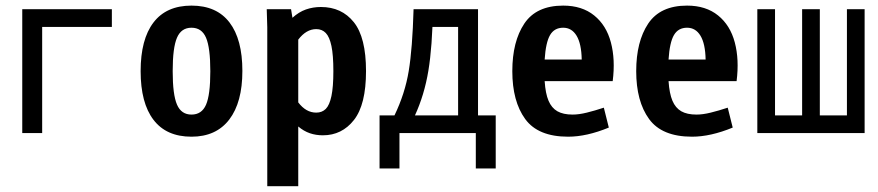

<svg xmlns="http://www.w3.org/2000/svg" viewBox="-20 -470 3102 678"><path d="M128.9 -375V0H58.6V-437.5H375V-375Z M656.2 12.7Q567.4 12.7 522 -46.9Q476.6 -106.4 476.6 -218.8Q476.6 -331.1 522 -390.6Q567.4 -450.2 656.2 -450.2Q745.1 -450.2 790.5 -390.6Q835.9 -331.1 835.9 -219.7Q835.9 -108.4 789.6 -47.9Q743.2 12.7 656.2 12.7ZM656.2 -65.4Q692.4 -65.4 707.5 -100.1Q722.7 -134.8 722.7 -218.3Q722.7 -301.8 707.5 -336.9Q692.4 -372.1 656.2 -372.1Q620.1 -372.1 605 -336.9Q589.8 -301.8 589.8 -218.8Q589.8 -135.7 605 -100.6Q620.1 -65.4 656.2 -65.4Z M923.8 -374 921.9 -437.5H1007.8L1012.7 -407.2Q1035.2 -427.7 1060.1 -436.5Q1085 -445.3 1113.3 -445.3Q1186.5 -445.3 1229.5 -391.6Q1272.5 -337.9 1272.5 -218.8Q1272.5 -100.6 1230 -46.4Q1187.5 7.8 1120.1 7.8Q1095.7 7.8 1074.2 0.5Q1052.7 -6.8 1033.2 -23.4V187.5H923.8ZM1096.7 -72.3Q1117.2 -72.3 1130.4 -85.4Q1143.6 -98.6 1150.4 -130.9Q1157.2 -163.1 1157.2 -218.8Q1157.2 -275.4 1150.4 -307.6Q1143.6 -339.8 1130.4 -353.5Q1117.2 -367.2 1096.7 -367.2Q1061.5 -367.2 1033.2 -330.1V-108.4Q1060.5 -72.3 1096.7 -72.3Z M1508.8 -437.5Q1506.8 -305.7 1492.7 -220.2Q1478.5 -134.8 1445.3 -62.5H1597.7V-375H1468.8ZM1668 -62.5H1730.5V125H1660.2V0H1390.6V125H1320.3V-62.5H1373Q1410.2 -139.6 1423.3 -219.2Q1436.5 -298.8 1440.4 -437.5H1668Z M1986.3 12.7Q1879.9 12.7 1834.5 -49.8Q1789.1 -112.3 1789.1 -218.8Q1789.1 -323.2 1831.5 -386.7Q1874 -450.2 1968.8 -450.2Q2035.2 -450.2 2078.1 -415.5Q2121.1 -380.9 2137.2 -320.3Q2153.3 -259.8 2143.6 -183.6H1903.3Q1906.2 -139.6 1917 -114.3Q1927.7 -88.9 1948.2 -77.1Q1968.8 -65.4 2002 -65.4Q2024.4 -65.4 2052.2 -72.3Q2080.1 -79.1 2112.3 -89.8L2129.9 -19.5Q2051.8 12.7 1986.3 12.7ZM2034.2 -259.8Q2033.2 -315.4 2016.1 -343.8Q1999 -372.1 1968.8 -372.1Q1937.5 -372.1 1922.4 -346.2Q1907.2 -320.3 1903.3 -259.8Z M2423.8 12.7Q2317.4 12.7 2272 -49.8Q2226.6 -112.3 2226.6 -218.8Q2226.6 -323.2 2269 -386.7Q2311.5 -450.2 2406.2 -450.2Q2472.7 -450.2 2515.6 -415.5Q2558.6 -380.9 2574.7 -320.3Q2590.8 -259.8 2581.1 -183.6H2340.8Q2343.8 -139.6 2354.5 -114.3Q2365.2 -88.9 2385.7 -77.1Q2406.2 -65.4 2439.5 -65.4Q2461.9 -65.4 2489.7 -72.3Q2517.6 -79.1 2549.8 -89.8L2567.4 -19.5Q2489.3 12.7 2423.8 12.7ZM2471.7 -259.8Q2470.7 -315.4 2453.6 -343.8Q2436.5 -372.1 2406.2 -372.1Q2375 -372.1 2359.9 -346.2Q2344.7 -320.3 2340.8 -259.8Z M2716.8 -437.5V-62.5H2812.5V-437.5H2875V-62.5H2970.7V-437.5H3033.2V0H2654.3V-437.5Z"/></svg>

Font: Sudo Variable
Style: Regular
Weight: 400
Monospace: yes
Designer: Jens Kutilek
Foundry: Jens Kutilek
Version: Version 0.040